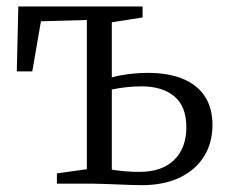

<svg xmlns="http://www.w3.org/2000/svg" viewBox="-20 -552 686 577"><path d="M405.5 4.5Q391.5 4.5 372.2 3.8Q353 3 332.2 2.2Q311.5 1.5 293 0.8Q274.5 0 260.5 0H151V-31L241 -43.5V-492L103 -488L77 -337.5H30.5L35 -532.5H408.5V-499.5L316 -485V-319.5Q330.5 -323.5 347.8 -326.5Q365 -329.5 384.8 -331.2Q404.5 -333 425 -333Q485.5 -333 529 -315.2Q572.5 -297.5 595.5 -262.5Q618.5 -227.5 618.5 -176.5Q618.5 -122.5 593 -81.8Q567.5 -41 519.8 -18.2Q472 4.5 405.5 4.5ZM399 -35.5Q466.5 -35.5 503.2 -71.2Q540 -107 540 -169.5Q540 -232.5 503.8 -262.5Q467.5 -292.5 406 -292.5Q382.5 -292.5 358.2 -289.8Q334 -287 316 -283V-42Q332 -39.5 353.5 -37.5Q375 -35.5 399 -35.5Z"/></svg>

Font: Merriweather 72pt Light
Style: Regular
Weight: 300
Version: Version 2.100